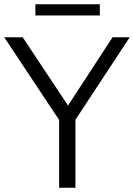

<svg xmlns="http://www.w3.org/2000/svg" viewBox="-43 -886 632 906"><path d="M569 -710 313 -321V0H236V-320L-23 -710H64L278 -388L488 -710ZM124 -866H428V-813H124Z"/></svg>

Font: LivvicRegular
Style: Regular
Weight: 400
Designer: Jacques Le Bailly, Baron von Fonthausen
Version: Version 1.001; ttfautohint (v1.8.2)